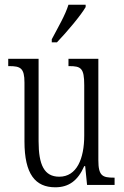

<svg xmlns="http://www.w3.org/2000/svg" viewBox="-20 -786 526 816"><path d="M200 -619V-606H222C265 -651 324 -721 344 -756V-766H271C257 -721 229 -674 200 -619ZM215 10C272 10 311 -18 338 -80H342L350 0H467V-31H464C416 -31 398 -38 398 -105V-536H271V-505H274C324 -505 338 -497 338 -424V-210C338 -111 306 -35 232 -35C168 -35 144 -85 144 -186V-536H15V-505H19C67 -505 84 -497 84 -435V-185C84 -46 130 10 215 10Z"/></svg>

Font: Noto Serif Armenian ExtraCondensed Light
Style: Regular
Weight: 300
Width: 2
Designer: Monotype Design Team
Foundry: Monotype Imaging Inc.
Version: Version 2.008